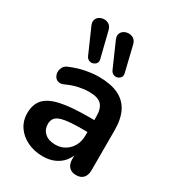

<svg xmlns="http://www.w3.org/2000/svg" viewBox="-187 -886 920 1007"><g transform="rotate(30 273.5 -382.0)"><path d="M226 10Q173 10 131.5 -10.5Q90 -31 66.5 -66Q43 -101 43 -145Q43 -199 71 -230.5Q99 -262 162 -276Q225 -290 331 -290H381V-218H332Q270 -218 233 -212Q196 -206 180.5 -191.5Q165 -177 165 -151Q165 -118 188 -97Q211 -76 252 -76Q285 -76 310.5 -91.5Q336 -107 351 -134Q366 -161 366 -196V-311Q366 -361 344 -383Q322 -405 270 -405Q241 -405 207.5 -398Q174 -391 137 -374Q118 -365 103.5 -369Q89 -373 81 -385.5Q73 -398 73 -413Q73 -428 81 -442.5Q89 -457 108 -464Q154 -483 196.5 -491Q239 -499 274 -499Q346 -499 392.5 -477Q439 -455 462 -410.5Q485 -366 485 -296V-56Q485 -25 470 -8.5Q455 8 427 8Q399 8 383.5 -8.5Q368 -25 368 -56V-104H376Q369 -69 348.5 -43.5Q328 -18 297 -4Q266 10 226 10ZM318 -564 253 -712Q245 -731 250 -745Q255 -759 268 -766.5Q281 -774 297 -774Q313 -774 326 -765Q339 -756 344 -736L381 -583Q385 -568 378 -558Q371 -548 359 -544.5Q347 -541 335.5 -546Q324 -551 318 -564ZM170 -564 105 -712Q97 -731 102 -745Q107 -759 120 -766.5Q133 -774 148.5 -774Q164 -774 177 -765Q190 -756 195 -736L233 -583Q237 -568 230 -558Q223 -548 211 -544.5Q199 -541 187.5 -546Q176 -551 170 -564Z"/></g></svg>

Font: Nunito ExtraLight
Style: Regular
Weight: 200
Designer: Vernon Adams
Foundry: Vernon Adams
Version: Version 3.602